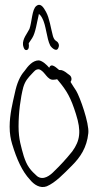

<svg xmlns="http://www.w3.org/2000/svg" viewBox="-20 -740 407 776"><path d="M19 -228C19 -200 23 -178 29 -158C48 -95 70 -47 101 -14C117 6 142 23 169 13C204 -2 236 -36 271 -71C304 -104 331 -143 337 -202C341 -242 303 -348 288 -373C279 -386 272 -398 265 -409C271 -417 270 -428 263 -435L251 -444C240 -453 230 -458 221 -457H219C210 -464 187 -489 179 -466C169 -478 152 -494 137 -496C112 -496 93 -473 79 -453C61 -433 48 -403 40 -364C31 -324 19 -277 19 -228ZM55 -229C55 -285 63 -345 74 -387C82 -414 94 -426 109 -442C119 -452 123 -460 137 -460C162 -454 170 -413 199 -418C204 -418 207 -419 211 -420C213 -418 213 -416 215 -415C250 -373 266 -346 287 -279C309 -210 304 -172 272 -128C247 -97 223 -71 200 -49C183 -31 155 -9 130 -28C118 -39 108 -48 98 -62C88 -76 82 -91 76 -109C66 -145 55 -177 55 -229ZM73 -558C75 -547 79 -535 89 -538C97 -541 98 -552 96 -565C101 -573 107 -582 110 -586C124 -608 129 -650 137 -682C137 -683 136 -683 137 -684C138 -683 137 -683 138 -683C140 -682 145 -677 150 -668C167 -638 168 -585 183 -556C189 -546 211 -526 217 -550C221 -559 214 -571 209 -573C201 -578 198 -582 194 -594C185 -627 180 -667 166 -692C157 -708 145 -730 127 -716C109 -703 109 -650 99 -623C91 -606 70 -583 73 -558Z"/></svg>

Font: Stray Cat
Style: SuCn
Weight: 400
Version: Version 1.0